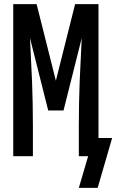

<svg xmlns="http://www.w3.org/2000/svg" viewBox="-20 -755 562 928"><path d="M361 153 406 0H361V-147Q361 -200 362 -253Q363 -306 365 -359Q367 -412 370 -465Q373 -518 375 -571L287 -221H213L125 -571Q127 -518 130 -465Q133 -412 135 -359Q137 -306 138 -253Q139 -200 139 -147V0H44V-735H157L250 -365L343 -735H456V-88H522L452 153Z"/></svg>

Font: Iosevka Term Curly Semibold
Style: Regular
Weight: 600
Designer: Belleve Invis
Foundry: Belleve Invis
Version: Version 32.3.0